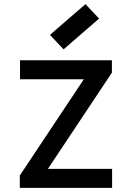

<svg xmlns="http://www.w3.org/2000/svg" viewBox="-20 -910 640 930"><path d="M76 0V-60L386 -526H77V-618H522V-558L212 -92H523V0ZM288 -671 222 -741 394 -890 460 -820Z"/></svg>

Font: Victor Mono
Style: Bold
Weight: 700
Monospace: yes
Designer: Rune Bjørnerås
Version: Version 1.561;gftools[0.9.30]